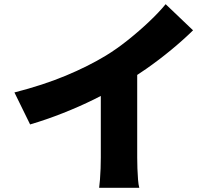

<svg xmlns="http://www.w3.org/2000/svg" viewBox="-20 -846 1040 918"><path d="M49 -404Q186 -439 294 -484Q402 -529 486 -580Q537 -611 591 -654Q645 -697 693 -742.5Q741 -788 772 -826L903 -701Q856 -655 798.5 -607.5Q741 -560 679.5 -517Q618 -474 559 -439Q501 -406 430 -371Q359 -336 280.5 -305Q202 -274 124 -251ZM462 -502 636 -540V-93Q636 -69 637 -40.5Q638 -12 640 13Q642 38 646 52H454Q456 38 458 13Q460 -12 461 -40.5Q462 -69 462 -93Z"/></svg>

Font: Noto Sans JP Thin Black
Style: Regular
Weight: 900
Version: Version 2.004-H2;hotconv 1.0.118;makeotfexe 2.5.65603